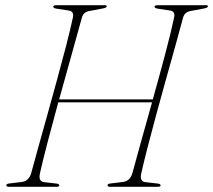

<svg xmlns="http://www.w3.org/2000/svg" viewBox="-20 -720 822 740"><path d="M134 -52Q127 -20.5 150 -18L197.5 -12.5Q208.5 -11.5 208.5 -5Q208.5 0 197.5 0H15Q4.5 0 4.5 -5.5Q3.5 -12 17 -13L62.5 -18.5Q89.5 -21 99.5 -50Q110.5 -91.5 127.2 -151Q144 -210.5 163 -279Q182 -347.5 201 -416.8Q220 -486 235.8 -547.2Q251.5 -608.5 261 -652.5Q266 -676.5 245 -679.5L198 -686.5Q185 -688.5 185 -695Q185 -700 201 -700H382.5Q391.5 -700 391.5 -696Q391.5 -690 377 -687.5L326.5 -678Q302 -674.5 296 -653.5Q280 -595.5 256.2 -510.2Q232.5 -425 208 -337H569Q594 -426 616.5 -510.8Q639 -595.5 651 -652.5Q656.5 -676.5 635 -679.5L588.5 -686.5Q575.5 -688.5 575.5 -695Q575.5 -700 591.5 -700H773Q781.5 -700 781.5 -696Q781.5 -690.5 767.5 -687.5L716.5 -678Q692.5 -674.5 686 -653.5Q674 -608 656.5 -545.5Q639 -483 619.5 -413.5Q600 -344 581.5 -275.5Q563 -207 548 -148.8Q533 -90.5 524.5 -52Q517 -20.5 540.5 -18L588 -12.5Q599 -11.5 599 -5Q599 0 587.5 0H405.5Q394.5 0 394.5 -5.5Q394 -12 407 -13L452.5 -18.5Q479.5 -21 489.5 -50Q502.5 -98.5 523 -171.8Q543.5 -245 566 -325.5H204.5Q182.5 -244 163.2 -170.8Q144 -97.5 134 -52Z"/></svg>

Font: Fraunces 72pt Thin
Style: Italic
Weight: 100
Italic angle: -16°
Version: Version 1.000;[b76b70a41]